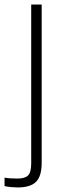

<svg xmlns="http://www.w3.org/2000/svg" viewBox="-80 -620 260 843"><path d="M-60 197V160Q-49 162 -34.5 163Q-20 164 -4 164Q30 164 43.5 150Q57 136 57 98V-600H103V95Q103 153 78.5 178Q54 203 -3 203Q-15 203 -31.5 201.5Q-48 200 -60 197Z"/></svg>

Font: Big Shoulders Display Light
Style: Regular
Weight: 300
Designer: Patric King
Foundry: XO Type Co
Version: Version 1.000; ttfautohint (v1.8.2)